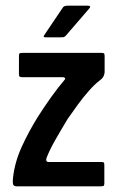

<svg xmlns="http://www.w3.org/2000/svg" viewBox="-20 -659 417 679"><path d="M26 -30Q32 -85 56.5 -139Q81 -193 114 -246Q137 -282 160.5 -315Q184 -348 207 -375Q210 -378 210.5 -381Q211 -384 204 -386H58Q52 -386 49.5 -388Q47 -390 47 -398V-459Q47 -469 49.5 -470.5Q52 -472 60 -472H338Q348 -472 349 -468.5Q350 -465 350 -456V-404Q350 -398 346.5 -390Q343 -382 332 -374Q315 -361 295 -338.5Q275 -316 256 -290Q237 -264 219 -238Q196 -200 175.5 -164Q155 -128 144 -99Q143 -95 144 -90.5Q145 -86 154 -86H339Q347 -86 348 -83Q349 -80 349 -72V-11Q349 -3 346 -1.5Q343 0 333 0H40Q31 0 27.5 -4.5Q24 -9 26 -30ZM142 -527Q135 -527 134.5 -529.5Q134 -532 140 -540L202 -632Q206 -639 220 -639H291Q297 -639 298.5 -636Q300 -633 294 -627L212 -532Q208 -528 204.5 -527.5Q201 -527 194 -527Z"/></svg>

Font: Glory SemiBold
Style: Regular
Weight: 600
Designer: Robert Leuschke
Foundry: Robert Leuschke
Version: Version 1.011